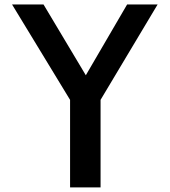

<svg xmlns="http://www.w3.org/2000/svg" viewBox="-20 -625 750 845"><path d="M422.6 -185.5 673.7 -605.4H539.5L357.7 -293.8L171.5 -605.4H33L288.4 -185.5V199.8H422.6Z"/></svg>

Font: PleaseOptimize
Style: Demi-Bold
Weight: 600
Version: Version 001.000